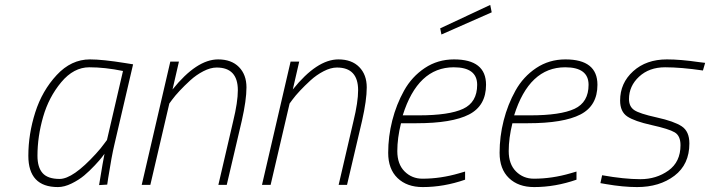

<svg xmlns="http://www.w3.org/2000/svg" viewBox="-20 -750 2881 779"><path d="M215 9Q95 9 95 -118Q95 -206 123 -294Q151 -382 210 -445.5Q269 -509 345 -509Q396 -509 489 -494L520 -489L444 -163Q433 -117 419 -28L415 -1L382 1Q399 -103 404 -126Q400 -121 393 -111.5Q386 -102 364.5 -79Q343 -56 321.5 -38Q300 -20 270.5 -5.5Q241 9 215 9ZM479 -462Q406 -477 342.5 -477Q279 -477 228.5 -416.5Q178 -356 155 -276Q132 -196 132 -118Q132 -71 153 -47.5Q174 -24 222 -24Q276 -24 369 -126Q390 -149 402 -166L414 -182Z M680 -387Q778 -509 865 -509Q919 -509 949.5 -478Q980 -447 980 -395.5Q980 -344 961 -260L900 0H866L926 -258Q945 -336 945 -384Q945 -476 859 -476Q834 -476 805 -461Q776 -446 752 -424Q703 -379 678 -345L667 -330L590 0H555L671 -500H706Z M1168 -387Q1266 -509 1353 -509Q1407 -509 1437.5 -478Q1468 -447 1468 -395.5Q1468 -344 1449 -260L1388 0H1354L1414 -258Q1433 -336 1433 -384Q1433 -476 1347 -476Q1322 -476 1293 -461Q1264 -446 1240 -424Q1191 -379 1166 -345L1155 -330L1078 0H1043L1159 -500H1194Z M1694 -25Q1768 -25 1843 -47L1867 -54V-21Q1781 9 1695 9Q1631 9 1593 -27.5Q1555 -64 1555 -130Q1555 -196 1571.5 -261Q1588 -326 1619.5 -382.5Q1651 -439 1703.5 -474Q1756 -509 1822 -509Q1952 -509 1952 -406Q1952 -321 1883 -285.5Q1814 -250 1670 -250H1607Q1592 -190 1592 -137Q1592 -84 1621.5 -54.5Q1651 -25 1694 -25ZM1679 -282Q1802 -282 1859 -308.5Q1916 -335 1916 -406Q1916 -477 1821 -477Q1675 -477 1614 -282ZM1771 -610 1766 -635 1969 -730 1975 -700Z M2146 -25Q2220 -25 2295 -47L2319 -54V-21Q2233 9 2147 9Q2083 9 2045 -27.5Q2007 -64 2007 -130Q2007 -196 2023.5 -261Q2040 -326 2071.5 -382.5Q2103 -439 2155.5 -474Q2208 -509 2274 -509Q2404 -509 2404 -406Q2404 -321 2335 -285.5Q2266 -250 2122 -250H2059Q2044 -190 2044 -137Q2044 -84 2073.5 -54.5Q2103 -25 2146 -25ZM2131 -282Q2254 -282 2311 -308.5Q2368 -335 2368 -406Q2368 -477 2273 -477Q2127 -477 2066 -282Z M2832 -464Q2743 -477 2678.5 -477Q2614 -477 2573 -439Q2532 -401 2532 -348Q2532 -318 2553 -303.5Q2574 -289 2644.5 -273.5Q2715 -258 2746 -237.5Q2777 -217 2777 -168Q2777 -83 2716.5 -37Q2656 9 2565 9Q2508 9 2439 -3L2416 -7L2423 -39Q2513 -23 2578 -23Q2643 -23 2692 -58Q2741 -93 2741 -161Q2741 -199 2717.5 -213Q2694 -227 2624 -242.5Q2554 -258 2525 -277.5Q2496 -297 2496 -342Q2496 -413 2549 -461Q2602 -509 2686 -509Q2741 -509 2816 -498L2841 -495Z"/></svg>

Font: TitilliumWebThinItalic
Style: Thin Italic
Weight: 200
Italic angle: -13°
Version: Version 1.001;PS 57.000;hotconv 1.0.70;makeotf.lib2.5.55311